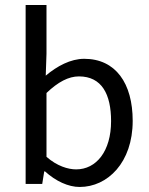

<svg xmlns="http://www.w3.org/2000/svg" viewBox="-20 -732 594 764"><path d="M297 12C408 12 508 -85 508 -251C508 -401 440 -498 315 -498C261 -498 207 -469 162 -431L165 -518V-712H82V0H148L156 -50H159C202 -11 252 12 297 12ZM283 -58C251 -58 207 -71 165 -108V-362C211 -406 253 -428 294 -428C385 -428 422 -357 422 -250C422 -130 363 -58 283 -58Z"/></svg>

Font: SSansPro
Style: Regular
Weight: 400
Designer: Paul D. Hunt
Foundry: Adobe Systems Incorporated
Version: Version 3.006;hotconv 1.0.111;makeotfexe 2.5.65597